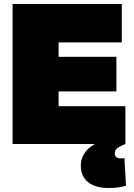

<svg xmlns="http://www.w3.org/2000/svg" viewBox="-20 -720 671 960"><path d="M43 0V-700H589V-508H273V-436H562V-263H273V-189H607V0ZM521 220Q479 220 448 207Q417 194 400.5 169Q384 144 384 109Q384 78 398 53.5Q412 29 435.5 12Q459 -5 485 -12L607 0Q587 8 575 15Q563 22 558.5 29.5Q554 37 554 47Q554 60 562 66Q570 72 585 72Q590 72 594.5 71.5Q599 71 602 70L610 208Q594 214 572 217Q550 220 521 220Z"/></svg>

Font: Georama Black
Style: Regular
Weight: 900
Designer: Jean-Baptiste Levee
Foundry: Production Type
Version: Version 1.001